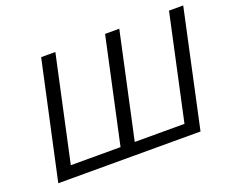

<svg xmlns="http://www.w3.org/2000/svg" viewBox="-108 -837 1229 1016"><g transform="rotate(-20 507.0 -329.0)"><path d="M924 -658H1004L862 0H61L204 -658H284L156 -67H436L564 -658H644L516 -67H796Z"/></g></svg>

Font: EauTestInfant Medium
Style: Italic
Weight: 500
Italic angle: -12°
Designer: Christian Thalmann (Catharsis Fonts)
Version: Version 0.001;PS 000.001;hotconv 1.0.88;makeotf.lib2.5.64775